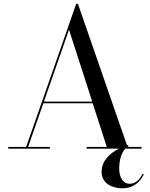

<svg xmlns="http://www.w3.org/2000/svg" viewBox="-20 -785 790 1014"><path d="M23.5 -9V0H243.5V-9H128.5L209 -239.5H469.5L544 -9H437.5V0H608C560.5 24.5 516.5 63.5 516.5 123.5C516.5 183.5 573.5 209.5 624.5 209.5C695.5 209.5 724.5 164.5 739.5 136.5L734 132.5C716.5 161.5 699 185.5 664.5 185.5C630.5 185.5 609.5 151.5 609.5 106.5C609.5 59.5 621.5 22 642 0H727.5V-9H653.5V-10C655.5 -11.5 657.5 -12.5 659.5 -14L655.5 -19.5C654 -19 652 -18.5 650.5 -18L391.5 -765H382.5L118 -9ZM344.5 -628 467 -248.5H212Z"/></svg>

Font: Bodoni* 24
Style: Regular
Weight: 400
Version: Version 2.3